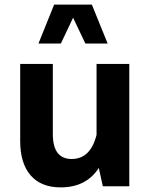

<svg xmlns="http://www.w3.org/2000/svg" viewBox="-20 -811 654 836"><path d="M67.9 -197.3V-532.7H210V-227.5Q210 -118.7 292 -118.7Q374 -118.7 400.4 -223.6V-532.7H543V0H427.7L410.2 -79.6Q355.5 4.9 244.1 4.9Q158.7 4.9 113.3 -47.6Q67.9 -100.1 67.9 -197.3ZM448.7 -621.6H351.6L298.3 -733.9L245.1 -621.6H147.5L215.8 -791H379.9Z"/></svg>

Font: Estedad-FD Bold
Style: Regular
Weight: 700
Designer: Amin Abedi
Version: Version 7.3